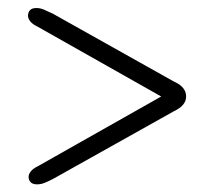

<svg xmlns="http://www.w3.org/2000/svg" viewBox="-20 -588 552 490"><path d="M398 -338V-345.5L77 -164Q64.5 -158 58.8 -150.8Q53 -143.5 53 -137Q53 -128.5 58.2 -123Q63.5 -117.5 74.5 -117.5Q84 -117.5 93.5 -121.2Q103 -125 116.5 -132L424.5 -304.5Q439.5 -311.5 447.2 -320.8Q455 -330 455 -342Q455 -354 447.2 -363.5Q439.5 -373 424.5 -379.5L115 -553Q101.5 -559.5 92 -563.5Q82.5 -567.5 73 -567.5Q61.5 -567.5 56.5 -562Q51.5 -556.5 51.5 -547.5Q51.5 -541 57.2 -533.5Q63 -526 75 -520.5Z"/></svg>

Font: Fraunces 16pt
Style: Regular
Weight: 400
Version: Version 1.000;[b76b70a41]